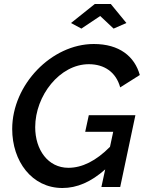

<svg xmlns="http://www.w3.org/2000/svg" viewBox="-20 -935 731 960"><path d="M481 -855 548 -792 612 -820 534 -915H454L335 -820L387 -792ZM406 -276H546L530 -201C460 -130 390 -96 322 -96C220 -96 156 -186 156 -299C156 -457 279 -614 424 -614C501 -614 560 -575 581 -498L679 -560C653 -653 577 -715 449 -715C238 -715 41 -512 41 -290C41 -129 139 5 292 5C365 5 435 -25 506 -88L487 0H581L657 -359H424Z"/></svg>

Font: FIGSv2-sans-serif SmBold Italic
Style: Regular
Weight: 600
Italic angle: -12°
Designer: Matt McInerney, Pablo Impallari, Rodrigo Fuenzalida
Foundry: Matt McInerney, Pablo Impallari, Rodrigo Fuenzalida
Version: Version 4.020;hotconv 1.0.109;makeotfexe 2.5.65596